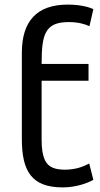

<svg xmlns="http://www.w3.org/2000/svg" viewBox="-20 -800 435 835"><path d="M161 -522C161 -650 175 -704 279 -704C321 -704 350 -695 369 -686L386 -760C371 -768 331 -780 275 -780C140 -780 75 -708 75 -570V-196C75 -56 117 15 253 15C311 15 362 -4 386 -18L368 -89C347 -78 316 -63 265 -62C244 -62 226 -64 211 -70C178 -83 161 -117 161 -191V-449H365V-522Z"/></svg>

Font: Repo
Style: Regular
Weight: 400
Designer: Stefan Peev
Foundry: Context Ltd
Version: Version 0.000